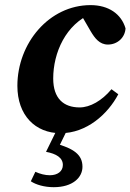

<svg xmlns="http://www.w3.org/2000/svg" viewBox="-20 -519 523 770"><path d="M223.2 15.2C327.3 15.2 412.3 -60.9 454.4 -141L427.1 -161.2C388.6 -114.9 341.1 -88.2 299.3 -88.2C234.8 -88.2 193.4 -124.4 193.4 -204.2C193.4 -307.3 243.7 -422.2 349.4 -465.4L299.4 -469.9L343.7 -393.6C360.3 -365.7 379.3 -340.3 412.8 -340.3C451 -340.3 481.5 -368.4 483.4 -405.3C466.6 -462.8 415.7 -498.5 343.2 -498.5C177.1 -498.5 49.7 -345.9 49.7 -174.7C49.7 -56.9 121.1 15.2 223.2 15.2ZM164.6 89.9C205.8 97.6 232.1 113.6 232.1 142.6C232.1 168.3 210.5 183.8 179.9 183.8C160.6 183.8 140.9 178.6 121.8 170L103.6 208C123.9 221.7 157.9 231.7 195.5 231.7C271 231.7 310.7 193.4 310.7 149.8C310.7 102.1 277.5 76.7 197.9 54.9L211.5 79.5L250.7 -0.7H209L164.6 89.9Z"/></svg>

Font: Source Serif Variable
Style: Italic
Weight: 389
Italic angle: -12°
Designer: Frank Grießhammer
Foundry: Adobe Systems Incorporated
Version: Version 3.001;hotconv 1.0.111;makeotfexe 2.5.65597